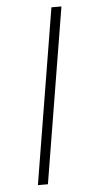

<svg xmlns="http://www.w3.org/2000/svg" viewBox="-53 -768 406 802"><g transform="rotate(-5 150.0 -367.5)"><path d="M73 0 194 -735H236L115 0Z"/></g></svg>

Font: Iosevka Aile Extralight
Style: Italic
Weight: 200
Italic angle: -9°
Designer: Belleve Invis
Foundry: Belleve Invis
Version: Version 31.1.0; ttfautohint (v1.8.4)